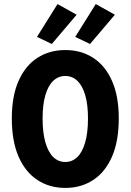

<svg xmlns="http://www.w3.org/2000/svg" viewBox="-20 -909 640 941"><path d="M300 12Q222.4 12 163.2 -26.8Q104.1 -65.7 71 -141.4Q37.9 -217.2 37.9 -328.8Q37.9 -437.7 71 -512.5Q104.1 -587.3 163.2 -625.5Q222.4 -663.7 300 -663.7Q377.6 -663.7 436.8 -625.5Q495.9 -587.3 529 -512.5Q562.1 -437.7 562.1 -328.8Q562.1 -217.2 529 -141.4Q495.9 -65.7 436.8 -26.8Q377.6 12 300 12ZM300 -115.1Q334.1 -115.1 359 -139.3Q383.9 -163.5 397.5 -211Q411.2 -258.5 411.2 -328.8Q411.2 -396.7 397.5 -443.1Q383.9 -489.4 359 -513Q334.1 -536.6 300 -536.6Q265.9 -536.6 241 -513Q216.1 -489.4 202.5 -443.1Q188.8 -396.7 188.8 -328.8Q188.8 -258.5 202.5 -211Q216.1 -163.5 241 -139.3Q265.9 -115.1 300 -115.1ZM233.9 -693.5 161.2 -728.2 262 -889.1 355.6 -836.8ZM421.3 -693.5 348.6 -728.2 449.4 -889.1 543 -836.8Z"/></svg>

Font: Source Code Pro ExtraLight
Style: Regular
Weight: 200
Monospace: yes
Designer: Paul D. Hunt, Teo Tuominen
Foundry: Adobe
Version: Version 1.026;hotconv 1.1.0;makeotfexe 2.6.0